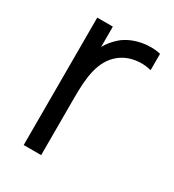

<svg xmlns="http://www.w3.org/2000/svg" viewBox="-144 -650 664 734"><g transform="rotate(30 188.0 -283.5)"><path d="M185.4 -526C166.7 -509.4 152.1 -491.7 141.7 -472.9V-562.5H72.9V0H150V-253.1C150 -343.8 157.3 -419.8 214.6 -465.6C256.2 -497.9 308.3 -501 350 -490.6V-562.5C300 -575 229.2 -563.5 185.4 -526Z"/></g></svg>

Font: Manrope3
Style: Regular
Weight: 400
Width: 4
Designer: Mikhail Sharanda
Foundry: Mikhail Sharanda
Version: Version 3.000;PS 003.000;hotconv 1.0.88;makeotf.lib2.5.64775